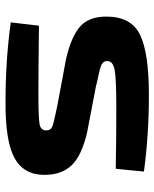

<svg xmlns="http://www.w3.org/2000/svg" viewBox="48 -596 559 695"><g transform="rotate(-90 327.5 -248.5)"><path d="M307 -508Q458 -508 594 -489L582 -387Q418 -389 337 -389Q251 -389 227 -385Q203 -381 203 -361Q203 -345 215 -339.5Q227 -334 267 -326Q282 -323 290 -321L461 -289Q543 -270 579 -238Q615 -206 615 -143Q615 -54 550 -21.5Q485 11 330 11Q188 11 54 -7L64 -109Q168 -107 286 -107Q390 -107 422 -113Q454 -119 454 -140Q454 -145 452.5 -149Q451 -153 446.5 -156.5Q442 -160 437.5 -162Q433 -164 423.5 -166.5Q414 -169 406.5 -170.5Q399 -172 385.5 -175Q372 -178 361 -181L194 -213Q110 -233 76 -269.5Q42 -306 42 -367Q42 -442 103 -475.5Q164 -509 307 -508Z"/></g></svg>

Font: Exo 2 Expanded
Style: Bold
Weight: 700
Width: 7
Designer: Natanael Gama
Version: Version 1.001;PS 001.001;hotconv 1.0.70;makeotf.lib2.5.58329